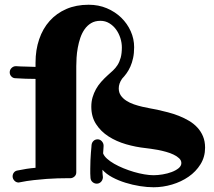

<svg xmlns="http://www.w3.org/2000/svg" viewBox="-20 -768 901 810"><path d="M845.2 -145Q845.2 -106 825.9 -75Q806.6 -43.9 775.6 -22.5Q744.6 -1 705.8 10.5Q667 22 627.9 22Q601.1 22 570.1 17.1Q539.1 12.2 509.3 2.9Q479.5 -6.3 453.9 -20Q428.2 -33.7 412.1 -51.8Q412.1 -43.5 412.6 -35.6Q413.1 -27.8 414.1 -21V-19Q413.1 -7.8 405.8 -0.5Q398.4 6.8 388.2 6.8Q378.4 6.8 370.6 0.2Q362.8 -6.3 361.8 -17.1Q360.8 -25.9 360.8 -36.1Q360.8 -46.4 360.8 -56.2Q360.8 -74.2 361.6 -91.8Q362.3 -109.4 363.5 -123.3Q364.7 -137.2 365.5 -146Q366.2 -154.8 366.2 -155.8Q367.2 -166.5 374.3 -173.3Q381.3 -180.2 392.1 -180.2Q402.3 -180.2 409.7 -171.9Q417 -163.6 417 -153.8V-151.9Q417 -150.9 416.5 -142.8Q416 -134.8 415 -121.1Q418.9 -109.9 431.4 -98.6Q443.8 -87.4 461.7 -77.1Q479.5 -66.9 501 -58.1Q522.5 -49.3 544.9 -42.7Q567.4 -36.1 588.9 -32.5Q610.4 -28.8 627.9 -28.8Q645.5 -28.8 666 -32.2Q686.5 -35.6 704.1 -42.2Q721.7 -48.8 733.4 -58.3Q745.1 -67.9 745.1 -80.1Q745.1 -91.3 735.8 -100.1Q726.6 -108.9 712.4 -115.7Q698.2 -122.6 680.7 -127.4Q663.1 -132.3 646.5 -135.5Q629.9 -138.7 616 -140.4Q602.1 -142.1 595.2 -143.1Q553.2 -147.5 512 -159.4Q470.7 -171.4 438 -192.4Q405.3 -213.4 385.3 -244.4Q365.2 -275.4 365.2 -317.9Q365.2 -339.4 370.6 -357.7Q376 -376 385 -392.1Q394 -408.2 406.7 -422.6Q419.4 -437 434.1 -450.2Q445.8 -460.4 456.8 -470.7Q467.8 -481 476.1 -494.1Q484.4 -507.3 489.3 -525.1Q494.1 -543 494.1 -567.9Q494.1 -587.4 487.8 -607.4Q481.4 -627.4 469.7 -643.6Q458 -659.7 441.2 -669.9Q424.3 -680.2 403.8 -680.2Q380.9 -680.2 364.5 -670.4Q348.1 -660.6 336.9 -644.5Q325.7 -628.4 318.8 -608.2Q312 -587.9 308.1 -566.4Q304.2 -544.9 303 -524.7Q301.8 -504.4 301.8 -488.8V-41Q301.8 -29.8 293.7 -22.9Q285.6 -16.1 275.9 -16.1H256.8Q243.7 -16.1 222.9 -15.6Q202.1 -15.1 176.5 -13.2Q150.9 -11.2 121.8 -8.1Q92.8 -4.9 64 1Q62.5 1 61.3 1.5Q60.1 2 59.1 2Q47.9 2 40.5 -6.1Q33.2 -14.2 33.2 -23.9Q33.2 -33.2 38.8 -40.3Q44.4 -47.4 54.2 -48.8Q92.8 -57.1 129.9 -60.1V-435.1Q88.9 -435.1 44.9 -438Q35.2 -438 28.1 -445.3Q21 -452.6 21 -462.9Q21 -473.6 28.8 -481.2Q36.6 -488.8 46.9 -488.8H47.9Q68.4 -487.3 88.9 -487.1Q109.4 -486.8 129.9 -485.8V-503.9Q129.9 -557.6 145.3 -602.5Q160.6 -647.5 189.5 -679.7Q218.3 -711.9 259.8 -730Q301.3 -748 354 -748Q395.5 -748 430.7 -733.2Q465.8 -718.3 491.5 -693.4Q517.1 -668.5 531.5 -636.2Q545.9 -604 545.9 -568.8Q545.9 -543.5 541.5 -523.2Q537.1 -502.9 530 -487.1Q522.9 -471.2 513.9 -458.7Q504.9 -446.3 495.1 -436Q481 -416 481 -395Q481 -377.9 489.7 -365.2Q498.5 -352.5 512.7 -343.3Q526.9 -334 544.7 -327.9Q562.5 -321.8 580.6 -317.6Q598.6 -313.5 615 -310.5Q631.3 -307.6 643.1 -305.2Q665 -300.3 688.5 -294.2Q711.9 -288.1 734.4 -279.3Q756.8 -270.5 777.1 -258.5Q797.4 -246.6 812.5 -230.2Q827.6 -213.9 836.4 -192.9Q845.2 -171.9 845.2 -145Z"/></svg>

Font: Ribeye
Style: Regular
Weight: 400
Designer: Astigmatic (AOETI)
Foundry: Astigmatic (AOETI)
Version: Version 1.000